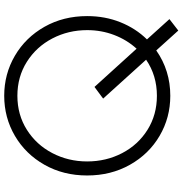

<svg xmlns="http://www.w3.org/2000/svg" viewBox="2 -798 846 889"><g transform="rotate(-90 424.5 -354.0)"><path d="M56 -373Q56 -483 105.5 -570.5Q155 -658 239.5 -707.5Q324 -757 425 -757Q526 -757 610.5 -707.5Q695 -658 744.5 -570.5Q794 -483 794 -373Q794 -290 765.5 -219Q737 -148 686 -96L780 8L727 49L635 -53Q542 12 425 12Q324 12 239.5 -37.5Q155 -87 105.5 -175Q56 -263 56 -373ZM425 -50Q519 -50 592 -100L412 -299L466 -339L643 -144Q684 -189 706.5 -248Q729 -307 729 -373Q729 -460 690.5 -534Q652 -608 582.5 -652Q513 -696 425 -696Q337 -696 267.5 -652Q198 -608 159.5 -534Q121 -460 121 -373Q121 -285 159.5 -211Q198 -137 267.5 -93.5Q337 -50 425 -50Z"/></g></svg>

Font: BLUETTI 2.0 Extralight
Style: Roman
Weight: 200
Designer: Stijn de Vries
Foundry: tokotype
Version: Version 2.005;October 31, 2023;FontCreator 14.0.0.2814 64-bi